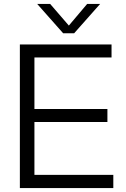

<svg xmlns="http://www.w3.org/2000/svg" viewBox="-20 -956 641 976"><path d="M547 -730V-664H155V-402H526V-336H155V-67H556V0H81V-730ZM169 -936H235L330 -826L423 -936H489L357 -787H301Z"/></svg>

Font: Nacelle Light
Style: Regular
Weight: 300
Designer: Sora Sagano
Foundry: Sora Sagano
Version: Version 1.000;FEAKit 1.0